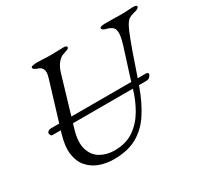

<svg xmlns="http://www.w3.org/2000/svg" viewBox="-139 -842 1104 1046"><g transform="rotate(-30 413.5 -319.5)"><path d="M76 -268Q69 -268 65.5 -275Q62 -282 62 -286Q62 -293 69.5 -298.5Q77 -304 86 -304H685Q690 -304 694.5 -301Q699 -298 699 -293Q699 -292 698.5 -291.5Q698 -291 698 -290Q693 -280 685.5 -274Q678 -268 667 -268ZM301 14Q253 14 211.5 -1.5Q170 -17 142.5 -49Q115 -81 108.5 -131Q102 -181 123 -251L213 -547Q224 -583 215.5 -599.5Q207 -616 193 -620Q162 -629 162 -642Q162 -648 175 -650.5Q188 -653 200 -653Q221 -653 242 -651.5Q263 -650 289 -650Q311 -650 330 -651Q349 -652 364 -652Q388 -652 387 -641Q386 -634 376.5 -630Q367 -626 350 -621Q334 -617 315 -596.5Q296 -576 284 -535L196 -238Q174 -164 188.5 -117Q203 -70 241 -48Q279 -26 328 -26Q401 -26 450.5 -60.5Q500 -95 532 -150.5Q564 -206 582 -269Q593 -307 605.5 -346.5Q618 -386 629 -420Q640 -454 646 -474Q666 -534 667.5 -563Q669 -592 656.5 -604Q644 -616 620 -622Q611 -624 602.5 -628.5Q594 -633 594 -640Q594 -646 603.5 -648.5Q613 -651 625 -651Q639 -651 657.5 -651Q676 -651 695 -650.5Q714 -650 727 -650Q742 -650 755.5 -650.5Q769 -651 781 -652Q793 -653 803 -653Q815 -653 821.5 -650.5Q828 -648 827 -642Q826 -630 789 -622Q773 -618 761 -610.5Q749 -603 736 -580Q723 -557 704 -506Q683 -451 661.5 -387Q640 -323 615 -254Q587 -177 548 -116Q509 -55 450 -20.5Q391 14 301 14Z"/></g></svg>

Font: EB Garamond
Style: Italic
Weight: 400
Italic angle: -17.2°
Designer: Georg Duffner and Octavio Pardo
Foundry: Georg Duffner
Version: Version 1.001